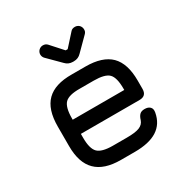

<svg xmlns="http://www.w3.org/2000/svg" viewBox="-163 -849 959 987"><g transform="rotate(-30 317.0 -355.5)"><path d="M222 -711C212.5 -711 204.5 -707.5 197.5 -701C190.5 -694 187 -685.5 187 -676C187 -676 187 -676 187 -676C187 -671.5 188 -667.5 189.5 -663.5C191 -659.5 193.5 -655.5 197 -652C197 -652 270 -579 270 -579C270 -579 270 -579 270 -579C281.5 -566.5 296.5 -560 314 -560C314 -560 320 -560 320 -560C320 -560 320 -560 320 -560C337.5 -560 352.5 -566.5 364 -579C364 -579 437 -652 437 -652C437 -652 437 -652 437 -652C440.5 -655.5 443.5 -659.5 445 -663.5C446.5 -667.5 447 -671.5 447 -676C447 -676 447 -676 447 -676C447 -685.5 443.5 -694 437 -701C430 -707.5 421.5 -711 412 -711C412 -711 412 -711 412 -711C401 -711 392.5 -707.5 387 -701C387 -701 323 -630 323 -630C323 -630 311 -630 311 -630C311 -630 247 -701 247 -701C247 -701 247 -701 247 -701C240.5 -707.5 232 -711 222 -711C222 -711 222 -711 222 -711ZM512 -219C512 -219 512 -219 512 -219C540 -219 554 -233 554 -261C554 -261 554 -311 554 -311C554 -311 554 -311 554 -311C554 -378 538 -427.5 506 -459.5C474 -491 424.5 -507 358 -507C358 -507 276 -507 276 -507C276 -507 276 -507 276 -507C209.5 -507.5 160.5 -492 128.5 -460.5C96 -428.5 80 -378.5 80 -311C80 -311 80 -195 80 -195C80 -195 80 -195 80 -195C80 -129 96 -80 128.5 -48C160.5 -16 209.5 0 276 0C276 0 358 0 358 0C358 0 358 0 358 0C414.5 0 459 -10 491 -30.5C523 -51 542.5 -81.5 550 -123C550 -123 550 -123 550 -123C552.5 -137 550.5 -147.5 543 -155C535.5 -162.5 525 -166 511 -166C511 -166 511 -166 511 -166C497.5 -166 488 -162.5 481.5 -156C475 -149.5 469.5 -139.5 466 -127C466 -127 466 -127 466 -127C460.5 -111 450 -100 433.5 -93.5C417 -87 392 -84 358 -84C358 -84 276 -84 276 -84C276 -84 276 -84 276 -84C232.5 -84 203 -92 187.5 -107.5C172 -123 164 -152 164 -195C164 -195 164 -219 164 -219C164 -219 512 -219 512 -219ZM358 -423C358 -423 358 -423 358 -423C401.5 -423 431.5 -415.5 447 -400C462.5 -384.5 470 -354.5 470 -311C470 -311 470 -303 470 -303C470 -303 164 -303 164 -303C164 -303 164 -311 164 -311C164 -311 164 -311 164 -311C164 -355 172 -385 187.5 -400.5C203 -416 232.5 -423.5 276 -423C276 -423 358 -423 358 -423Z"/></g></svg>

Font: Jura-Fortis-Bold
Style: Bold
Weight: 500
Designer: Daniel Johnson, Alexei Vanyashin, Mirko Velimirovic
Foundry: Daniel Johnson
Version: ""